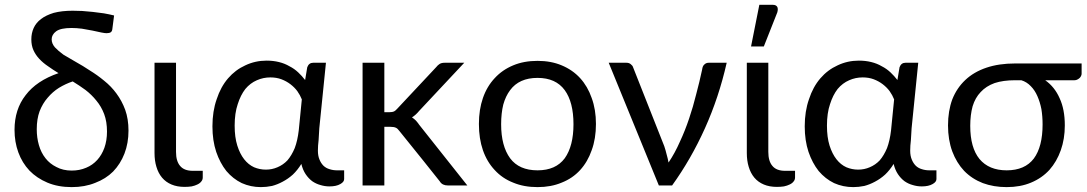

<svg xmlns="http://www.w3.org/2000/svg" viewBox="-20 -766 4491 793"><path d="M276.4 -61.5Q308.6 -61.5 335.9 -73.2Q362.3 -84 381.8 -105.5Q400.4 -126 411.1 -155.3Q421.9 -185.5 421.9 -222.7Q421.9 -263.7 410.2 -294.9Q398.4 -326.2 377.9 -350.6Q358.4 -375 333 -394.5Q307.6 -413.1 280.3 -429.7Q251 -419.9 223.6 -403.3Q197.3 -386.7 176.8 -362.3Q156.2 -338.9 143.6 -306.6Q131.8 -274.4 131.8 -232.4Q131.8 -197.3 140.6 -167Q149.4 -135.7 168 -112.3Q185.5 -89.8 212.9 -76.2Q240.2 -61.5 276.4 -61.5ZM444.3 -648.4Q443.4 -636.7 437.5 -632.8Q431.6 -628.9 419.9 -628.9Q413.1 -628.9 398.4 -631.8Q382.8 -635.7 362.3 -639.6Q341.8 -643.6 318.4 -647.5Q295.9 -650.4 275.4 -650.4Q230.5 -650.4 211.9 -636.7Q193.4 -623 193.4 -603.5Q193.4 -585.9 207 -570.3Q220.7 -555.7 242.2 -540Q264.6 -526.4 293.9 -509.8Q322.3 -494.1 351.6 -474.6Q381.8 -456.1 410.2 -432.6Q439.5 -409.2 460.9 -379.9Q483.4 -349.6 497.1 -312.5Q510.7 -274.4 510.7 -226.6Q510.7 -174.8 494.1 -131.8Q477.5 -88.9 447.3 -57.6Q417 -27.3 373 -10.7Q330.1 6.8 276.4 6.8Q219.7 6.8 175.8 -11.7Q131.8 -30.3 101.6 -61.5Q71.3 -93.8 55.7 -136.7Q40 -179.7 40 -229.5Q40 -314.5 85.9 -373Q130.9 -432.6 221.7 -463.9Q199.2 -477.5 178.7 -492.2Q158.2 -505.9 142.6 -522.5Q127 -539.1 118.2 -558.6Q109.4 -578.1 109.4 -603.5Q109.4 -628.9 119.1 -650.4Q128.9 -671.9 149.4 -687.5Q169.9 -703.1 202.1 -712.9Q235.4 -721.7 280.3 -721.7Q297.9 -721.7 319.3 -720.7Q340.8 -718.8 363.3 -716.8Q386.7 -713.9 409.2 -710.9Q431.6 -707 451.2 -702.1Q449.2 -684.6 444.3 -648.4Z M618.2 -506.8Q639.6 -506.8 707 -506.8Q707 -414.1 707 -138.7Q707 -100.6 723.6 -81.1Q740.2 -60.5 776.4 -60.5Q790 -60.5 817.4 -60.5Q817.4 -53.7 817.4 -33.2Q817.4 -23.4 811.5 -16.6Q805.7 -8.8 794.9 -3.9Q785.2 1 771.5 3.9Q757.8 5.9 742.2 5.9Q711.9 5.9 688.5 -3.9Q665 -13.7 649.4 -32.2Q633.8 -50.8 626 -77.1Q618.2 -102.5 618.2 -133.8Q618.2 -186.5 618.2 -293.9Q618.2 -346.7 618.2 -506.8Z M1226.6 -355.5Q1219.7 -373 1208 -389.6Q1196.3 -405.3 1179.7 -418Q1163.1 -430.7 1142.6 -438.5Q1122.1 -446.3 1096.7 -446.3Q1067.4 -446.3 1041 -434.6Q1013.7 -422.9 993.2 -398.4Q973.6 -373 961.9 -335.9Q949.2 -298.8 949.2 -247.1Q949.2 -199.2 960 -165Q970.7 -130.9 988.3 -108.4Q1005.9 -85.9 1029.3 -75.2Q1052.7 -65.4 1078.1 -65.4Q1103.5 -65.4 1126 -75.2Q1149.4 -85 1167 -103.5Q1184.6 -124 1197.3 -154.3Q1209 -185.5 1213.9 -227.5Q1217.8 -269.5 1226.6 -355.5ZM1401.4 -62.5Q1401.4 -53.7 1401.4 -26.4Q1401.4 -14.6 1385.7 -5.9Q1369.1 3.9 1340.8 3.9Q1321.3 3.9 1302.7 -2Q1285.2 -6.8 1269.5 -17.6Q1253.9 -29.3 1242.2 -46.9Q1230.5 -64.5 1224.6 -88.9Q1209 -63.5 1189.5 -44.9Q1169.9 -27.3 1147.5 -15.6Q1126 -3.9 1103.5 2Q1080.1 6.8 1057.6 6.8Q1015.6 6.8 978.5 -9.8Q942.4 -27.3 915 -59.6Q888.7 -92.8 873 -138.7Q857.4 -185.5 857.4 -244.1Q857.4 -306.6 875 -356.4Q891.6 -407.2 921.9 -442.4Q952.1 -477.5 993.2 -496.1Q1034.2 -515.6 1081.1 -515.6Q1108.4 -515.6 1131.8 -509.8Q1156.2 -503.9 1175.8 -492.2Q1195.3 -482.4 1211.9 -466.8Q1227.5 -452.1 1240.2 -435.5Q1243.2 -453.1 1249 -488.3Q1255.9 -506.8 1273.4 -506.8Q1291 -506.8 1326.2 -506.8Q1319.3 -438.5 1298.8 -236.3Q1297.9 -211.9 1295.9 -187.5Q1293 -164.1 1293 -143.6Q1293 -122.1 1299.8 -106.4Q1305.7 -91.8 1316.4 -81.1Q1327.1 -71.3 1340.8 -67.4Q1355.5 -62.5 1372.1 -62.5Q1381.8 -62.5 1401.4 -62.5Z M1567.4 -506.8Q1567.4 -456.1 1567.4 -302.7Q1573.2 -302.7 1589.8 -302.7Q1600.6 -302.7 1607.4 -305.7Q1613.3 -308.6 1621.1 -317.4Q1674.8 -374 1781.2 -488.3Q1788.1 -497.1 1795.9 -502Q1803.7 -506.8 1816.4 -506.8Q1843.8 -506.8 1897.5 -506.8Q1850.6 -457 1710.9 -307.6Q1697.3 -291 1681.6 -281.2Q1690.4 -275.4 1698.2 -267.6Q1705.1 -259.8 1711.9 -250Q1777.3 -167 1910.2 0Q1889.6 0 1830.1 0Q1818.4 0 1810.5 -3.9Q1801.8 -7.8 1795.9 -17.6Q1741.2 -86.9 1629.9 -224.6Q1622.1 -235.4 1615.2 -238.3Q1607.4 -242.2 1592.8 -242.2Q1584 -242.2 1567.4 -242.2Q1567.4 -181.6 1567.4 0Q1544.9 0 1477.5 0Q1477.5 -79.1 1477.5 -316.4Q1477.5 -364.3 1477.5 -506.8Q1500 -506.8 1567.4 -506.8Z M2200.2 -514.6Q2255.9 -514.6 2299.8 -496.1Q2344.7 -477.5 2376 -443.4Q2407.2 -409.2 2423.8 -361.3Q2441.4 -313.5 2441.4 -253.9Q2441.4 -193.4 2423.8 -145.5Q2407.2 -97.7 2376 -63.5Q2344.7 -29.3 2299.8 -11.7Q2255.9 6.8 2200.2 6.8Q2143.6 6.8 2099.6 -11.7Q2054.7 -29.3 2023.4 -63.5Q1991.2 -97.7 1974.6 -145.5Q1958 -193.4 1958 -253.9Q1958 -313.5 1974.6 -361.3Q1991.2 -409.2 2023.4 -443.4Q2054.7 -477.5 2099.6 -496.1Q2143.6 -514.6 2200.2 -514.6ZM2200.2 -62.5Q2275.4 -62.5 2312.5 -112.3Q2348.6 -163.1 2348.6 -252.9Q2348.6 -343.8 2312.5 -393.6Q2275.4 -444.3 2200.2 -444.3Q2162.1 -444.3 2133.8 -431.6Q2105.5 -418.9 2086.9 -393.6Q2068.4 -369.1 2058.6 -334Q2049.8 -297.9 2049.8 -252.9Q2049.8 -163.1 2086.9 -112.3Q2124 -62.5 2200.2 -62.5Z M2981.4 -506.8Q2949.2 -364.3 2891.6 -236.3Q2834 -108.4 2755.9 0Q2737.3 0 2701.2 0Q2649.4 -127 2494.1 -506.8Q2512.7 -506.8 2567.4 -506.8Q2578.1 -506.8 2585 -501Q2592.8 -495.1 2594.7 -488.3Q2637.7 -378.9 2723.6 -162.1Q2729.5 -144.5 2733.4 -127.9Q2738.3 -111.3 2741.2 -94.7Q2767.6 -133.8 2788.1 -180.7Q2809.6 -226.6 2826.2 -276.4Q2842.8 -325.2 2855.5 -377Q2869.1 -427.7 2879.9 -478.5Q2881.8 -494.1 2889.6 -500Q2896.5 -506.8 2907.2 -506.8Q2931.6 -506.8 2981.4 -506.8Z M3064.5 -506.8Q3085.9 -506.8 3153.3 -506.8Q3153.3 -414.1 3153.3 -138.7Q3153.3 -100.6 3169.9 -81.1Q3186.5 -60.5 3222.7 -60.5Q3236.3 -60.5 3263.7 -60.5Q3263.7 -53.7 3263.7 -33.2Q3263.7 -23.4 3257.8 -16.6Q3252 -8.8 3241.2 -3.9Q3231.4 1 3217.8 3.9Q3204.1 5.9 3188.5 5.9Q3158.2 5.9 3134.8 -3.9Q3111.3 -13.7 3095.7 -32.2Q3080.1 -50.8 3072.3 -77.1Q3064.5 -102.5 3064.5 -133.8Q3064.5 -186.5 3064.5 -293.9Q3064.5 -346.7 3064.5 -506.8ZM3082 -574.2Q3090.8 -617.2 3116.2 -746.1Q3129.9 -746.1 3171.9 -746.1Q3185.5 -746.1 3190.4 -737.3Q3192.4 -733.4 3192.4 -727.5Q3192.4 -721.7 3190.4 -714.8Q3171.9 -668 3134.8 -574.2Q3122.1 -574.2 3082 -574.2Z M3672.9 -355.5Q3666 -373 3654.3 -389.6Q3642.6 -405.3 3626 -418Q3609.4 -430.7 3588.9 -438.5Q3568.4 -446.3 3543 -446.3Q3513.7 -446.3 3487.3 -434.6Q3460 -422.9 3439.5 -398.4Q3419.9 -373 3408.2 -335.9Q3395.5 -298.8 3395.5 -247.1Q3395.5 -199.2 3406.2 -165Q3417 -130.9 3434.6 -108.4Q3452.1 -85.9 3475.6 -75.2Q3499 -65.4 3524.4 -65.4Q3549.8 -65.4 3572.3 -75.2Q3595.7 -85 3613.3 -103.5Q3630.9 -124 3643.6 -154.3Q3655.3 -185.5 3660.2 -227.5Q3664.1 -269.5 3672.9 -355.5ZM3847.7 -62.5Q3847.7 -53.7 3847.7 -26.4Q3847.7 -14.6 3832 -5.9Q3815.4 3.9 3787.1 3.9Q3767.6 3.9 3749 -2Q3731.4 -6.8 3715.8 -17.6Q3700.2 -29.3 3688.5 -46.9Q3676.8 -64.5 3670.9 -88.9Q3655.3 -63.5 3635.7 -44.9Q3616.2 -27.3 3593.8 -15.6Q3572.3 -3.9 3549.8 2Q3526.4 6.8 3503.9 6.8Q3461.9 6.8 3424.8 -9.8Q3388.7 -27.3 3361.3 -59.6Q3335 -92.8 3319.3 -138.7Q3303.7 -185.5 3303.7 -244.1Q3303.7 -306.6 3321.3 -356.4Q3337.9 -407.2 3368.2 -442.4Q3398.4 -477.5 3439.5 -496.1Q3480.5 -515.6 3527.3 -515.6Q3554.7 -515.6 3578.1 -509.8Q3602.5 -503.9 3622.1 -492.2Q3641.6 -482.4 3658.2 -466.8Q3673.8 -452.1 3686.5 -435.5Q3689.5 -453.1 3695.3 -488.3Q3702.1 -506.8 3719.7 -506.8Q3737.3 -506.8 3772.5 -506.8Q3765.6 -438.5 3745.1 -236.3Q3744.1 -211.9 3742.2 -187.5Q3739.3 -164.1 3739.3 -143.6Q3739.3 -122.1 3746.1 -106.4Q3752 -91.8 3762.7 -81.1Q3773.4 -71.3 3787.1 -67.4Q3801.8 -62.5 3818.4 -62.5Q3828.1 -62.5 3847.7 -62.5Z M4172.9 -434.6Q4123 -434.6 4087.9 -422.9Q4052.7 -410.2 4030.3 -385.7Q4007.8 -362.3 3997.1 -327.1Q3987.3 -291 3987.3 -246.1Q3987.3 -156.2 4025.4 -109.4Q4064.5 -62.5 4137.7 -62.5Q4212.9 -62.5 4250 -111.3Q4286.1 -160.2 4286.1 -252Q4286.1 -285.2 4281.2 -315.4Q4275.4 -344.7 4264.6 -369.1Q4253.9 -393.6 4237.3 -410.2Q4220.7 -427.7 4198.2 -434.6Q4189.5 -434.6 4172.9 -434.6ZM4447.3 -503.9Q4447.3 -493.2 4447.3 -461.9Q4447.3 -457 4445.3 -453.1Q4443.4 -448.2 4439.5 -444.3Q4435.5 -440.4 4429.7 -437.5Q4424.8 -434.6 4418 -434.6Q4377 -434.6 4296.9 -434.6Q4335.9 -407.2 4356.4 -360.4Q4377.9 -314.5 4377.9 -248Q4377.9 -192.4 4361.3 -145.5Q4344.7 -98.6 4314.5 -64.5Q4283.2 -30.3 4238.3 -11.7Q4194.3 6.8 4137.7 6.8Q4084 6.8 4039.1 -9.8Q3994.1 -27.3 3961.9 -60.5Q3930.7 -93.8 3913.1 -140.6Q3895.5 -188.5 3895.5 -248Q3895.5 -307.6 3913.1 -355.5Q3931.6 -402.3 3966.8 -435.5Q4002 -468.8 4053.7 -486.3Q4105.5 -503.9 4172.9 -503.9Q4263.7 -503.9 4447.3 -503.9Z"/></svg>

Font: Lato
Style: Regular
Weight: 400
Designer: Lukasz Dziedzic with Adam Twardoch and Botio Nikoltchev
Version: Version 2.015; 2015-08-06; http://www.latofonts.com/